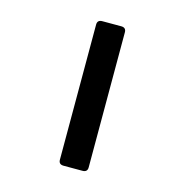

<svg xmlns="http://www.w3.org/2000/svg" viewBox="-97 -734 795 825"><g transform="rotate(15 300.0 -321.5)"><path d="M364 -622V-21Q364 0 342 0H258Q236 0 236 -21V-622Q236 -643 258 -643H342Q364 -643 364 -622Z"/></g></svg>

Font: RajdhaniMono
Style: Bold
Weight: 700
Monospace: yes
Designer: Satya Rajpurohit, Jyotish Sonowal
Foundry: Indian Type Foundry
Version: Version 1.201;PS 1.0;hotconv 1.0.78;makeotf.lib2.5.61930; tt